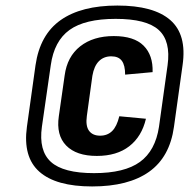

<svg xmlns="http://www.w3.org/2000/svg" viewBox="-20 -876 682 692"><path d="M329 -314Q255 -314 218.5 -351.5Q182 -389 192 -457L213 -604Q222 -672 269 -709Q316 -746 390 -746Q463 -746 497.5 -711.5Q532 -677 530 -616L431 -607Q431 -641 419 -657Q407 -673 381 -673Q354 -673 336.5 -655.5Q319 -638 313 -603L293 -458Q288 -422 301 -404.5Q314 -387 341 -387Q367 -387 384 -403.5Q401 -420 410 -457L506 -448Q491 -384 446 -349Q401 -314 329 -314ZM312 -204Q182 -204 122 -257Q62 -310 77 -419L108 -641Q124 -751 198.5 -803.5Q273 -856 403 -856Q534 -856 594 -803.5Q654 -751 638 -641L607 -419Q592 -310 517.5 -257Q443 -204 312 -204ZM319 -252Q429 -252 484.5 -292.5Q540 -333 553 -419L584 -641Q596 -728 552 -768Q508 -808 397 -808Q286 -808 230.5 -768Q175 -728 163 -641L131 -419Q119 -333 163.5 -292.5Q208 -252 319 -252Z"/></svg>

Font: Pathway Extreme Condensed ExtraBold
Style: Italic
Weight: 800
Width: 3
Italic angle: -8°
Version: Version 1.001;gftools[0.9.26]